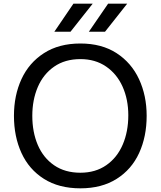

<svg xmlns="http://www.w3.org/2000/svg" viewBox="-20 -1009 876 1046"><path d="M56 0ZM56 -378Q56 -489 97 -578Q138 -667 219.5 -719.5Q301 -772 418 -772Q534 -772 615 -719.5Q696 -667 737.5 -577.5Q779 -488 779 -378Q779 -265 738 -175.5Q697 -86 615.5 -34.5Q534 17 418 17Q301 17 219.5 -34.5Q138 -86 97 -175.5Q56 -265 56 -378ZM679 -381Q679 -467 648 -536.5Q617 -606 558 -646.5Q499 -687 418 -687Q334 -687 275 -646Q216 -605 186 -535Q156 -465 156 -378Q156 -289 186 -219Q216 -149 275 -108.5Q334 -68 418 -68Q500 -68 559 -109Q618 -150 648.5 -221Q679 -292 679 -381ZM569 -989H673L552 -836H464ZM380 -989H485L364 -836H276Z"/></svg>

Font: Biryani
Style: Regular
Weight: 400
Designer: Dan Reynolds and Mathieu Réguer
Foundry: Dan Reynolds and Mathieu Réguer
Version: Version 1.004; ttfautohint (v1.1) -l 5 -r 5 -G 72 -x 0 -D la